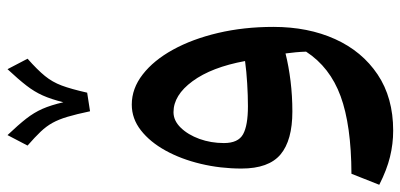

<svg xmlns="http://www.w3.org/2000/svg" viewBox="-302 -501 1082 519"><g transform="rotate(-90 239.5 -241.0)"><path d="M249 -546.9 198.7 -539.1Q190.9 -576.2 183.8 -599.9Q176.8 -623.5 167.5 -640.4Q158.2 -657.2 143.6 -672.6Q128.9 -688 106 -708L134.3 -762.2Q162.1 -732.9 178.7 -711.7Q195.3 -690.4 205.3 -667.7Q215.3 -645 223.1 -611.3Q231.4 -644.5 241.5 -667Q251.5 -689.5 268.1 -710.9Q284.7 -732.4 312.5 -762.2L340.8 -708Q310.5 -681.2 294.2 -661.1Q277.8 -641.1 268.3 -615.7Q258.8 -590.3 249 -546.9ZM146.5 280.3Q110.4 280.3 75.4 271.7Q40.5 263.2 0 242.7L29.8 167.5Q161.1 167 239.5 138.2Q317.9 109.4 359.9 44.9Q359.4 30.3 358.2 17.3Q356.9 4.4 355 -10.7Q320.3 -2 280.3 2.9Q240.2 7.8 198.2 7.8Q120.1 7.8 82 -24.2Q43.9 -56.2 43.9 -129.9Q43.9 -186.5 56.6 -239.7Q69.3 -293 92.5 -335Q115.7 -377 147.2 -401.6Q178.7 -426.3 216.8 -426.3Q260.3 -426.3 298.3 -396.7Q336.4 -367.2 365.2 -314.9Q394 -262.7 410.4 -193.1Q426.8 -123.5 426.8 -43.5Q426.8 50.3 393.8 123.3Q360.8 196.3 298.1 238.3Q235.4 280.3 146.5 280.3ZM334.5 -120.1Q317.9 -210.4 280 -262Q242.2 -313.5 196.3 -313.5Q173.3 -313.5 154.3 -293.9Q135.3 -274.4 124 -243.4Q112.8 -212.4 112.8 -177.2Q112.8 -138.7 136.5 -125.5Q160.2 -112.3 212.4 -112.3Q241.2 -112.3 273.7 -114.3Q306.2 -116.2 334.5 -120.1Z"/></g></svg>

Font: Pinar DS1 SemiBold
Style: Regular
Weight: 600
Designer: Amin Abedi
Version: Version 3.000